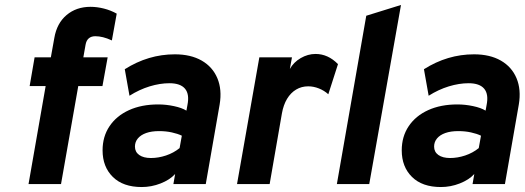

<svg xmlns="http://www.w3.org/2000/svg" viewBox="-20 -742 2115 774"><path d="M95 0 164 -395H99.5L119.5 -511H185L199 -589Q209 -648 248.2 -681.2Q287.5 -714.5 345 -714.5Q371 -714.5 398.8 -707.5Q426.5 -700.5 450.5 -687L431 -579Q411.5 -588 395.2 -592Q379 -596 364 -596Q348 -596 338 -587.5Q328 -579 325 -562L316 -511H414L393 -395H295.5L226 0Z M551.5 12Q476 12 434.8 -28.8Q393.5 -69.5 393.5 -136Q393.5 -191.5 421.5 -233.2Q449.5 -275 500 -298Q550.5 -321 618 -321Q649.5 -321 681.2 -314.2Q713 -307.5 731.5 -296L735.5 -318Q744.5 -362 726 -384.2Q707.5 -406.5 663 -406.5Q625 -406.5 583.2 -393.8Q541.5 -381 502 -356L483 -463Q530.5 -493 580.8 -508Q631 -523 685 -523Q749 -523 793 -497.8Q837 -472.5 856.2 -426.8Q875.5 -381 865.5 -321L809.5 0H679L686 -40.5Q664.5 -17 627.5 -2.5Q590.5 12 551.5 12ZM588.5 -105Q618.5 -105 649.2 -115.2Q680 -125.5 704 -145L713 -195Q696.5 -203 672.8 -208.2Q649 -213.5 621.5 -213.5Q591 -213.5 569.2 -205.8Q547.5 -198 535.8 -184Q524 -170 524 -151Q524 -129.5 541.2 -117.2Q558.5 -105 588.5 -105Z M935.5 0 1025.5 -511H1157L1148.5 -464Q1163.5 -491 1192.2 -507.8Q1221 -524.5 1252 -524.5Q1302.5 -524.5 1342.5 -483.5L1303.5 -362Q1287 -377 1265.5 -385.5Q1244 -394 1222.5 -394Q1195.5 -394 1173.8 -381Q1152 -368 1137.2 -343.5Q1122.5 -319 1116.5 -285L1067 0Z M1338 0 1456.5 -678.5 1596.5 -722 1468.5 0Z M1757.5 12Q1682 12 1640.8 -28.8Q1599.5 -69.5 1599.5 -136Q1599.5 -191.5 1627.5 -233.2Q1655.5 -275 1706 -298Q1756.5 -321 1824 -321Q1855.5 -321 1887.2 -314.2Q1919 -307.5 1937.5 -296L1941.5 -318Q1950.5 -362 1932 -384.2Q1913.5 -406.5 1869 -406.5Q1831 -406.5 1789.2 -393.8Q1747.5 -381 1708 -356L1689 -463Q1736.5 -493 1786.8 -508Q1837 -523 1891 -523Q1955 -523 1999 -497.8Q2043 -472.5 2062.2 -426.8Q2081.5 -381 2071.5 -321L2015.5 0H1885L1892 -40.5Q1870.5 -17 1833.5 -2.5Q1796.5 12 1757.5 12ZM1794.5 -105Q1824.5 -105 1855.2 -115.2Q1886 -125.5 1910 -145L1919 -195Q1902.5 -203 1878.8 -208.2Q1855 -213.5 1827.5 -213.5Q1797 -213.5 1775.2 -205.8Q1753.5 -198 1741.8 -184Q1730 -170 1730 -151Q1730 -129.5 1747.2 -117.2Q1764.5 -105 1794.5 -105Z"/></svg>

Font: Overpass ExtraBold
Style: Italic
Weight: 800
Italic angle: -10°
Designer: Delve Withrington, Dave Bailey, Thomas Jockin
Foundry: Delve Fonts LLC
Version: Version 4.000